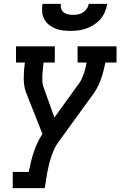

<svg xmlns="http://www.w3.org/2000/svg" viewBox="-20 -770 640 995"><path d="M46 205V121H129Q134 96 140 70.5Q146 45 154 20.5Q162 -4 173.5 -28.5Q185 -53 200 -76L116 -288Q109 -305 106 -325Q103 -345 103 -365Q103 -385 104.5 -405.5Q106 -426 109 -446H63V-530H264V-446H206Q204 -430 202 -413.5Q200 -397 199.5 -380.5Q199 -364 199.5 -348Q200 -332 206 -317L247 -203L262 -161L389 -337Q398 -349 404 -362.5Q410 -376 415 -390Q420 -404 423 -418Q426 -432 429 -446H382V-530H584V-446H526Q522 -426 517 -405.5Q512 -385 505 -365Q498 -345 488.5 -325Q479 -305 467 -288L285 -37Q271 -19 261.5 2Q252 23 245 44Q238 65 233 86.5Q228 108 224 129L212 205ZM345 -610Q324 -610 304 -612.5Q284 -615 266 -622.5Q248 -630 233 -642Q218 -654 209 -671.5Q200 -689 198.5 -709.5Q197 -730 200 -750H296Q293 -737 297 -725Q301 -713 310.5 -705.5Q320 -698 333 -695.5Q346 -693 358 -693Q372 -693 385 -695.5Q398 -698 410 -705.5Q422 -713 430 -725Q438 -737 440 -750H536Q532 -729 523.5 -708.5Q515 -688 501 -671.5Q487 -655 468 -642.5Q449 -630 428 -622.5Q407 -615 386 -612.5Q365 -610 345 -610Z"/></svg>

Font: Iosevka Curly Slab MdExObl
Style: Regular
Weight: 500
Width: 7
Italic angle: -9°
Monospace: yes
Designer: Belleve Invis
Foundry: Belleve Invis
Version: Version 11.1.0; ttfautohint (v1.8.3)